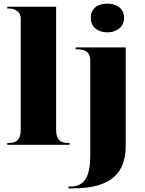

<svg xmlns="http://www.w3.org/2000/svg" viewBox="-20 -797 801 1057"><path d="M571 -619C620 -619 663 -647 663 -698C663 -752 620 -777 571 -777C519 -777 480 -752 480 -698C480 -647 519 -619 571 -619ZM20 0H363V-10H352C315 -10 289 -27 289 -80V-760H20V-750H31C47 -750 94 -743 94 -694V-80C94 -27 68 -10 31 -10H20ZM357 240H380C550 240 672 187 672 8V-536H396V-526H400C442 -526 477 -517 477 -461V56C477 189 438 230 364 230H357Z"/></svg>

Font: Noto Serif Display Black
Style: Regular
Weight: 900
Designer: Monotype Design Team
Foundry: Monotype Imaging Inc.
Version: Version 2.009